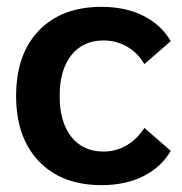

<svg xmlns="http://www.w3.org/2000/svg" viewBox="-20 -530 532 560"><path d="M27 -250Q27 -372 93.5 -441Q160 -510 276 -510Q346 -510 398 -484Q450 -458 478 -410L401 -343Q382 -376 350.5 -394Q319 -412 282 -412Q222 -412 188 -369Q154 -326 154 -250Q154 -174 188 -131Q222 -88 282 -88Q319 -88 350 -106.5Q381 -125 401 -157L478 -90Q450 -42 398 -16Q346 10 276 10Q160 10 93.5 -59.5Q27 -129 27 -250Z"/></svg>

Font: Sarabun
Style: Bold
Weight: 700
Designer: Suppakit Chalermlarp | Katatrad Co.,Ltd.
Foundry: Cadson Demak Co.,Ltd.
Version: Version 1.000; ttfautohint (v1.6)